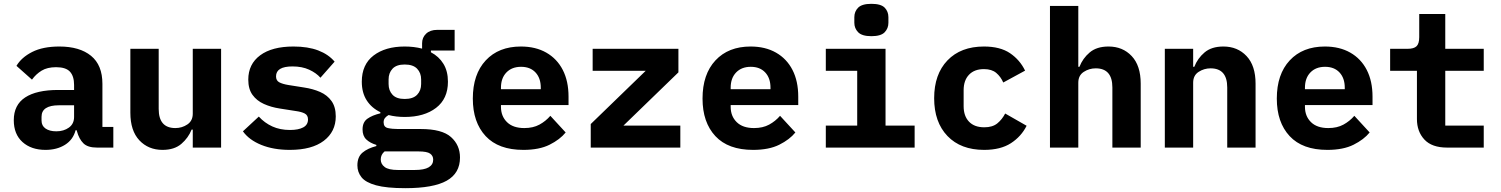

<svg xmlns="http://www.w3.org/2000/svg" viewBox="-20 -771 7840 1003"><path d="M487 0Q438 0 415.5 -22.5Q393 -45 382 -85L380 -91H375Q362 -41 319.5 -14.5Q277 12 218 12Q143 12 97.5 -29Q52 -70 52 -143Q52 -223 111.5 -262Q171 -301 284 -301H367V-327Q367 -373 345.5 -396.5Q324 -420 273 -420Q227 -420 197.5 -402Q168 -384 147 -355L66 -427Q92 -471 148 -499.5Q204 -528 290 -528Q396 -528 455.5 -479.5Q515 -431 515 -333V-108H572V0ZM274 -85Q313 -85 340 -104.5Q367 -124 367 -160V-221H288Q197 -221 197 -161V-141Q197 -114 218 -99.5Q239 -85 274 -85Z M987 -94H981Q964 -51 927.5 -19.5Q891 12 829 12Q755 12 708 -38Q661 -88 661 -182V-516H809V-202Q809 -102 896 -102Q931 -102 959 -121Q987 -140 987 -177V-516H1135V0H987Z M1494 12Q1409 12 1345 -14Q1281 -40 1249 -85L1332 -162Q1362 -129 1402.5 -110.5Q1443 -92 1495 -92Q1539 -92 1564 -105.5Q1589 -119 1589 -147Q1589 -169 1572 -178Q1555 -187 1525 -191L1442 -204Q1396 -211 1358.5 -228Q1321 -245 1299 -275.5Q1277 -306 1277 -355Q1277 -436 1339 -482Q1401 -528 1513 -528Q1589 -528 1642.5 -507.5Q1696 -487 1728 -449L1654 -365Q1632 -390 1595 -407Q1558 -424 1508 -424Q1422 -424 1422 -372Q1422 -350 1439 -341Q1456 -332 1486 -327L1568 -314Q1615 -307 1652.5 -290.5Q1690 -274 1712 -243Q1734 -212 1734 -163Q1734 -83 1671.5 -35.5Q1609 12 1494 12Z M2383 52Q2383 134 2313.5 173Q2244 212 2097 212Q1999 212 1944.5 197Q1890 182 1868.5 155Q1847 128 1847 93Q1847 49 1873.5 26.5Q1900 4 1946 -8V-14Q1913 -24 1893.5 -42.5Q1874 -61 1874 -95Q1874 -133 1899.5 -151Q1925 -169 1967 -179V-185Q1921 -207 1895.5 -247Q1870 -287 1870 -344Q1870 -434 1931.5 -481Q1993 -528 2094 -528Q2143 -528 2185 -517V-545Q2185 -575 2206 -595Q2227 -615 2264 -615H2355V-507H2231V-498Q2273 -476 2296.5 -437.5Q2320 -399 2320 -344Q2320 -255 2258 -207.5Q2196 -160 2094 -160Q2072 -160 2050.5 -162.5Q2029 -165 2010 -170Q1999 -164 1991.5 -155Q1984 -146 1984 -132Q1984 -107 2006.5 -102Q2029 -97 2060 -97H2178Q2289 -97 2336 -55Q2383 -13 2383 52ZM2094 -254Q2138 -254 2159 -276Q2180 -298 2180 -332V-356Q2180 -390 2159 -412Q2138 -434 2094 -434Q2051 -434 2030.5 -412Q2010 -390 2010 -356V-332Q2010 -298 2030.5 -276Q2051 -254 2094 -254ZM2243 63Q2243 43 2227 31.5Q2211 20 2166 20H1989Q1969 37 1969 62Q1969 86 1989.5 101.5Q2010 117 2059 117H2146Q2196 117 2219.5 103Q2243 89 2243 63Z M2714 12Q2584 12 2517 -60Q2450 -132 2450 -256Q2450 -383 2517.5 -455.5Q2585 -528 2701 -528Q2778 -528 2834 -496Q2890 -464 2920 -405.5Q2950 -347 2950 -266V-222H2597V-213Q2597 -164 2628.5 -133Q2660 -102 2719 -102Q2765 -102 2798 -120Q2831 -138 2855 -166L2935 -79Q2905 -42 2851 -15Q2797 12 2714 12ZM2702 -422Q2654 -422 2625.5 -392.5Q2597 -363 2597 -313V-305H2805V-313Q2805 -363 2777.5 -392.5Q2750 -422 2702 -422Z M3066 0V-123L3353 -401H3076V-516H3524V-393L3237 -115H3534V0Z M3914 12Q3784 12 3717 -60Q3650 -132 3650 -256Q3650 -383 3717.5 -455.5Q3785 -528 3901 -528Q3978 -528 4034 -496Q4090 -464 4120 -405.5Q4150 -347 4150 -266V-222H3797V-213Q3797 -164 3828.5 -133Q3860 -102 3919 -102Q3965 -102 3998 -120Q4031 -138 4055 -166L4135 -79Q4105 -42 4051 -15Q3997 12 3914 12ZM3902 -422Q3854 -422 3825.5 -392.5Q3797 -363 3797 -313V-305H4005V-313Q4005 -363 3977.5 -392.5Q3950 -422 3902 -422Z M4532 -582Q4483 -582 4463 -602.5Q4443 -623 4443 -652V-681Q4443 -711 4463 -731Q4483 -751 4532 -751Q4582 -751 4601.5 -731Q4621 -711 4621 -681V-652Q4621 -623 4601.5 -602.5Q4582 -582 4532 -582ZM4294 -115H4458V-401H4294V-516H4606V-115H4758V0H4294Z M5121 12Q4999 12 4929.5 -60.5Q4860 -133 4860 -258Q4860 -383 4929.5 -455.5Q4999 -528 5120 -528Q5205 -528 5256.5 -493Q5308 -458 5335 -402L5221 -340Q5208 -370 5184.5 -390Q5161 -410 5120 -410Q5070 -410 5042 -380.5Q5014 -351 5014 -300V-216Q5014 -165 5042 -135.5Q5070 -106 5122 -106Q5165 -106 5190 -126.5Q5215 -147 5231 -178L5343 -114Q5315 -58 5261 -23Q5207 12 5121 12Z M5465 -740H5613V-422H5619Q5636 -466 5672.5 -497Q5709 -528 5771 -528Q5845 -528 5892 -478Q5939 -428 5939 -334V0H5791V-314Q5791 -414 5704 -414Q5670 -414 5641.5 -395.5Q5613 -377 5613 -339V0H5465Z M6065 0V-516H6213V-422H6219Q6236 -466 6272.5 -497Q6309 -528 6371 -528Q6445 -528 6492 -478Q6539 -428 6539 -334V0H6391V-314Q6391 -414 6304 -414Q6270 -414 6241.5 -395.5Q6213 -377 6213 -339V0Z M6914 12Q6784 12 6717 -60Q6650 -132 6650 -256Q6650 -383 6717.5 -455.5Q6785 -528 6901 -528Q6978 -528 7034 -496Q7090 -464 7120 -405.5Q7150 -347 7150 -266V-222H6797V-213Q6797 -164 6828.5 -133Q6860 -102 6919 -102Q6965 -102 6998 -120Q7031 -138 7055 -166L7135 -79Q7105 -42 7051 -15Q6997 12 6914 12ZM6902 -422Q6854 -422 6825.5 -392.5Q6797 -363 6797 -313V-305H7005V-313Q7005 -363 6977.5 -392.5Q6950 -422 6902 -422Z M7540 0Q7460 0 7421 -42Q7382 -84 7382 -149V-401H7242V-516H7333Q7366 -516 7380 -529.5Q7394 -543 7394 -577V-698H7530V-516H7731V-401H7530V-115H7731V0Z"/></svg>

Font: Lilex Nerd Font
Style: Bold
Weight: 700
Designer: Mike Abbink, Paul van der Laan, Pieter van Rosmalen, Mikhael Khrustik
Foundry: Mikhael Khrustik
Version: Version 2.400; ttfautohint (v1.8.4.7-5d5b);Nerd Fonts 3.3.0